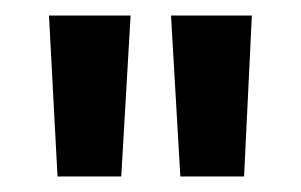

<svg xmlns="http://www.w3.org/2000/svg" viewBox="-20 -775 387 247"><path d="M54 -548 43 -755H148L136 -548ZM212 -548 200 -755H304L294 -548Z"/></svg>

Font: Host Grotesk Light SemiBold
Style: Regular
Weight: 600
Version: Version 1.003